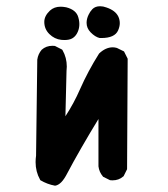

<svg xmlns="http://www.w3.org/2000/svg" viewBox="-20 -582 540 616"><path d="M94.2 -62Q94.2 -72.3 95.7 -82.5L99.6 -390.6Q102.1 -408.7 113.8 -422.4Q127.9 -435.1 148.4 -435.1Q151.4 -435.1 156.2 -434.6L179.2 -422.9L180.7 -420.9Q194.3 -397 194.3 -368.2Q194.3 -361.3 193.4 -354L189.9 -209Q217.3 -251 236.8 -295.9Q262.7 -354.5 297.9 -410.2Q318.8 -430.2 341.8 -430.2Q348.1 -430.2 355 -428.2L377.9 -417L389.6 -393.6L387.7 -39.1L376.5 -16.6L375 -15.6Q361.3 -3.4 340.8 -3.4Q337.9 -3.4 333 -3.9L310.5 -15.1L309.6 -16.6Q298.3 -29.8 295.9 -48.3V-200.2Q269.5 -157.2 241.7 -108.9Q213.9 -60.5 196.3 -26.9Q186 -6.8 176.5 2.7Q167 12.2 157.2 13.7H156.2Q131.8 9.3 109.4 -3.9L108.4 -5.9Q94.2 -31.2 94.2 -62ZM176.8 -454.1Q154.8 -456.5 138.4 -472.7Q122.1 -488.8 122.1 -511.7Q122.1 -530.8 140.1 -547.9Q153.8 -560.5 174.3 -560.5Q182.6 -560.5 192.4 -558.6Q225.1 -550.3 231.4 -525.9Q239.7 -497.1 226.6 -474.1Q220.7 -463.9 211.4 -458.7Q202.1 -453.6 187 -453.6Q182.1 -453.6 176.8 -454.1ZM257.8 -508.8Q257.8 -521.5 264.2 -534.7Q268.6 -544.4 276.4 -552.7Q285.6 -562 301.3 -562Q311 -562 321.3 -558.1Q350.6 -548.3 359.9 -528.3Q364.3 -518.6 364.3 -507.6Q364.3 -496.6 358.9 -484.4Q348.1 -460 305.2 -460Q301.3 -460 299.8 -460Q285.2 -463.4 270.5 -478.5Q257.8 -491.7 257.8 -508.8Z"/></svg>

Font: Bakudai
Style: Bold
Weight: 700
Version: Version 1.48